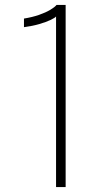

<svg xmlns="http://www.w3.org/2000/svg" viewBox="-20 -761 426 781"><path d="M247 -741V0H208V-694Q204.5 -689 186.5 -680.2Q168.5 -671.5 140.2 -663.2Q112 -655 77.5 -650.5V-685.5Q111.5 -691 138.8 -700.5Q166 -710 184.5 -721Q203 -732 210 -741Z"/></svg>

Font: Epilogue ExtraLight
Style: Regular
Weight: 250
Designer: Tyler Finck
Foundry: Etcetera Type Co
Version: Version 2.112